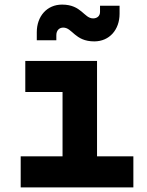

<svg xmlns="http://www.w3.org/2000/svg" viewBox="-20 -815 640 835"><path d="M390 -635C456 -635 500 -686 500 -755V-790H415V-763C415 -746 403 -735 385 -735C345 -735 335 -795 250 -795C184 -795 140 -744 140 -675V-640H225V-662C225 -682 237 -695 255 -695C295 -695 305 -635 390 -635ZM70 0H560V-135H402V-550H90V-415H252V-135H70Z"/></svg>

Font: JetBrains Mono ExtraBold
Style: Regular
Weight: 800
Monospace: yes
Designer: Philipp Nurullin, Konstantin Bulenkov
Foundry: JetBrains
Version: Version 2.305